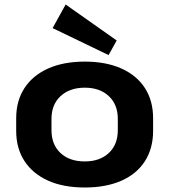

<svg xmlns="http://www.w3.org/2000/svg" viewBox="-20 -824 753 854"><path d="M357 10Q262 10 194 -20.5Q126 -51 89 -107.5Q52 -164 52 -242V-298Q52 -376 89 -432.5Q126 -489 194.5 -519.5Q263 -550 357 -550Q451 -550 519.5 -519.5Q588 -489 624.5 -432.5Q661 -376 661 -298V-242Q661 -164 624.5 -107Q588 -50 519.5 -20Q451 10 357 10ZM357 -106Q424 -106 464 -143.5Q504 -181 504 -245V-295Q504 -359 464 -396.5Q424 -434 357 -434Q290 -434 249.5 -396.5Q209 -359 209 -295V-245Q209 -181 249 -143.5Q289 -106 357 -106ZM499 -644 463 -579 214 -699 272 -804Z"/></svg>

Font: Pathway Extreme 72pt
Style: Bold
Weight: 700
Designer: Eduardo Rodriguez Tunni
Foundry: Eduardo Rodriguez Tunni
Version: Version 1.001;gftools[0.9.26]